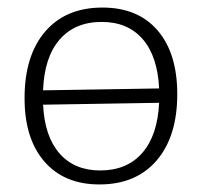

<svg xmlns="http://www.w3.org/2000/svg" viewBox="-20 -482 535 508"><path d="M243 6Q150 6 97.5 -54.5Q45 -115 45 -222Q45 -335 99.5 -398.5Q154 -462 251 -462Q345 -462 397 -401.5Q449 -341 449 -233Q449 -121 394.5 -57.5Q340 6 243 6ZM249 -424Q178 -424 137.5 -377Q97 -330 94 -243L401 -248Q397 -333 357.5 -378.5Q318 -424 249 -424ZM245 -31Q316 -31 356.5 -77.5Q397 -124 401 -210L94 -205Q98 -121 137.5 -76Q177 -31 245 -31Z"/></svg>

Font: Alegreya Sans SC Light
Style: Regular
Weight: 300
Designer: Juan Pablo del Peral
Foundry: Huerta Tipografica
Version: Version 2.007